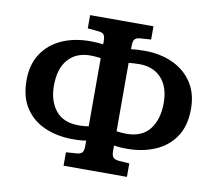

<svg xmlns="http://www.w3.org/2000/svg" viewBox="-82 -830 1065 943"><g transform="rotate(10 451.0 -358.5)"><path d="M293 17V-50L349 -54Q366 -56 373.5 -64.5Q381 -73 381 -96V-124Q374 -122 357 -120.5Q340 -119 315 -119Q238 -119 176 -145.5Q114 -172 77.5 -226.5Q41 -281 41 -366Q41 -443 76 -497Q111 -551 173 -579.5Q235 -608 316 -608Q333 -608 350 -607Q367 -606 381 -604V-623Q381 -640 375 -650.5Q369 -661 346 -663L293 -668V-734H609V-668L552 -664Q534 -662 527 -652.5Q520 -643 520 -619V-604Q534 -606 551.5 -607Q569 -608 586 -608Q666 -608 728 -579.5Q790 -551 825.5 -497Q861 -443 861 -366Q861 -281 824 -226.5Q787 -172 724.5 -145.5Q662 -119 586 -119Q561 -119 544.5 -120.5Q528 -122 520 -124V-94Q520 -76 526.5 -66.5Q533 -57 554 -54L609 -50V17ZM332 -191Q347 -191 358.5 -192Q370 -193 381 -195V-535Q365 -537 354 -538Q343 -539 329 -539Q258 -539 218 -493Q178 -447 178 -362Q178 -287 216 -239Q254 -191 332 -191ZM570 -191Q647 -191 685.5 -240.5Q724 -290 724 -372Q724 -450 684 -494.5Q644 -539 573 -539Q559 -539 546 -538Q533 -537 520 -536V-195Q531 -193 543 -192Q555 -191 570 -191Z"/></g></svg>

Font: Literata 7pt SemiBold
Style: Regular
Weight: 600
Designer: Latin by Veronika Burian and Jose Scaglione. Greek by Irene Vlachou. Cyrillic by Vera Evstafieva.
Foundry: TypeTogether
Version: Version 3.002